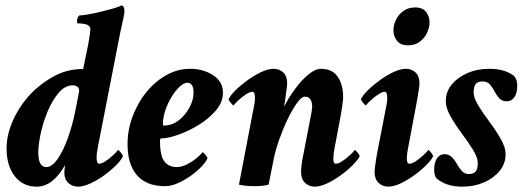

<svg xmlns="http://www.w3.org/2000/svg" viewBox="-20 -699 1989 727"><path d="M119.1 7.8Q66.4 7.8 35.6 -32.2Q4.9 -72.3 4.9 -136.7Q4.9 -185.5 26.4 -236.8Q47.9 -288.1 85 -331.1Q122.1 -374 176.3 -405.8Q230.5 -437.5 290 -437.5H294.9L313.5 -528.3Q318.4 -554.7 320.3 -569.8Q322.3 -585 322.3 -588.9Q322.3 -610.4 274.4 -610.4Q271.5 -610.4 271.5 -618.2Q271.5 -631.8 280.3 -640.6Q292 -640.6 314 -644.5Q335.9 -648.4 360.8 -654.3Q385.7 -660.2 407.7 -666.5Q429.7 -672.9 441.4 -678.7Q451.2 -674.8 451.2 -657.2Q451.2 -649.4 447.8 -632.8Q444.3 -616.2 440.4 -599.1Q436.5 -582 434.6 -572.3L351.6 -147.5Q347.7 -127.9 346.7 -119.1Q345.7 -110.4 345.7 -102.5Q345.7 -79.1 355.5 -79.1Q365.2 -79.1 379.9 -88.9Q394.5 -98.6 408.2 -111.3Q421.9 -124 426.8 -130.9Q429.7 -130.9 437.5 -121.1Q445.3 -111.3 445.3 -107.4Q440.4 -94.7 421.4 -75.2Q402.3 -55.7 376.5 -36.6Q350.6 -17.6 323.2 -4.9Q295.9 7.8 275.4 7.8Q253.9 7.8 238.8 -6.3Q223.6 -20.5 223.6 -44.9Q223.6 -49.8 224.6 -60.1Q225.6 -70.3 226.6 -74.2Q179.7 7.8 119.1 7.8ZM155.3 -66.4Q176.8 -66.4 198.2 -97.2Q219.7 -127.9 237.3 -177.2Q254.9 -226.6 265.6 -281.2L279.3 -351.6Q281.2 -364.3 273.4 -370.1Q265.6 -376 255.9 -376Q226.6 -376 202.6 -348.1Q178.7 -320.3 161.1 -278.8Q143.6 -237.3 134.3 -194.3Q125 -151.4 125 -121.1Q125 -66.4 155.3 -66.4Z M604.5 5.9Q534.2 5.9 498.5 -35.6Q462.9 -77.1 462.9 -153.3Q462.9 -224.6 496.1 -290Q528.3 -356.4 583.5 -397.5Q638.7 -438.5 699.2 -438.5Q750 -438.5 787.1 -414.1Q824.2 -389.6 824.2 -347.7Q824.2 -312.5 797.9 -281.2Q771.5 -250 732.4 -226.1Q693.4 -202.1 654.3 -188.5Q615.2 -174.8 589.8 -174.8Q585.9 -174.8 585.9 -165Q585.9 -107.4 603 -86.9Q620.1 -66.4 648.4 -66.4Q668 -66.4 688 -76.7Q708 -86.9 724.1 -100.1Q740.2 -113.3 747.1 -123Q749 -123 757.3 -113.3Q765.6 -103.5 765.6 -99.6Q759.8 -85.9 742.7 -67.9Q725.6 -49.8 702.1 -33.2Q678.7 -16.6 653.3 -5.4Q627.9 5.9 604.5 5.9ZM600.6 -223.6Q631.8 -223.6 657.2 -243.7Q682.6 -263.7 697.8 -292.5Q712.9 -321.3 712.9 -347.7Q712.9 -385.7 689.5 -385.7Q676.8 -385.7 660.6 -371.1Q644.5 -356.4 629.9 -332.5Q615.2 -308.6 606 -281.2Q596.7 -253.9 596.7 -227.5Q596.7 -223.6 600.6 -223.6Z M1171.9 7.8Q1150.4 7.8 1135.3 -6.3Q1120.1 -20.5 1120.1 -47.9Q1120.1 -61.5 1122.6 -80.1Q1125 -98.6 1129.9 -120.1L1152.3 -236.3Q1157.2 -260.7 1159.7 -274.9Q1162.1 -289.1 1162.1 -293Q1162.1 -333 1133.8 -333Q1122.1 -333 1105 -309.6Q1087.9 -286.1 1070.3 -250Q1052.7 -213.9 1038.6 -174.3Q1024.4 -134.8 1017.6 -102.5L997.1 0Q978.5 5.9 942.4 5.9Q908.2 5.9 884.8 0L943.4 -305.7Q944.3 -310.5 944.8 -315.9Q945.3 -321.3 945.3 -328.1Q945.3 -351.6 935.5 -351.6Q926.8 -351.6 911.6 -341.8Q896.5 -332 883.3 -319.8Q870.1 -307.6 864.3 -299.8Q862.3 -299.8 854 -309.6Q845.7 -319.3 845.7 -323.2Q851.6 -336.9 870.6 -356Q889.6 -375 915.5 -394Q941.4 -413.1 968.3 -425.8Q995.1 -438.5 1015.6 -438.5Q1038.1 -438.5 1052.7 -424.3Q1067.4 -410.2 1067.4 -382.8Q1067.4 -377 1065.4 -361.3Q1063.5 -345.7 1059.6 -320.3Q1059.6 -319.3 1055.7 -294.9Q1073.2 -330.1 1097.7 -362.8Q1122.1 -395.5 1147.9 -417Q1173.8 -438.5 1195.3 -438.5Q1238.3 -438.5 1258.8 -408.2Q1279.3 -377.9 1279.3 -332Q1279.3 -320.3 1275.4 -293.9Q1271.5 -267.6 1263.7 -227.5Q1253.9 -174.8 1249 -149.9Q1244.1 -125 1243.2 -115.2Q1242.2 -105.5 1242.2 -96.7Q1242.2 -79.1 1252 -79.1Q1261.7 -79.1 1276.4 -88.9Q1291 -98.6 1304.7 -111.3Q1318.4 -124 1323.2 -130.9Q1326.2 -130.9 1334 -121.1Q1341.8 -111.3 1341.8 -107.4Q1335.9 -94.7 1316.9 -75.2Q1297.9 -55.7 1272 -36.6Q1246.1 -17.6 1219.2 -4.9Q1192.4 7.8 1171.9 7.8Z M1524.4 -527.3Q1497.1 -527.3 1483.4 -544.4Q1469.7 -561.5 1469.7 -584Q1469.7 -604.5 1479.5 -624.5Q1489.3 -644.5 1507.8 -657.7Q1526.4 -670.9 1551.8 -670.9Q1580.1 -670.9 1593.3 -653.8Q1606.4 -636.7 1606.4 -614.3Q1606.4 -594.7 1596.7 -574.2Q1586.9 -553.7 1568.8 -540.5Q1550.8 -527.3 1524.4 -527.3ZM1516.6 -438.5Q1539.1 -438.5 1553.7 -424.3Q1568.4 -410.2 1568.4 -382.8Q1568.4 -376 1565.9 -360.4Q1563.5 -344.7 1561 -330.6Q1558.6 -316.4 1557.6 -310.5L1542 -227.5Q1532.2 -174.8 1527.3 -149.9Q1522.5 -125 1521.5 -115.2Q1520.5 -105.5 1520.5 -96.7Q1520.5 -79.1 1530.3 -79.1Q1540 -79.1 1554.7 -88.9Q1569.3 -98.6 1583 -111.3Q1596.7 -124 1601.6 -130.9Q1604.5 -130.9 1612.3 -121.1Q1620.1 -111.3 1620.1 -107.4Q1614.3 -94.7 1595.2 -75.2Q1576.2 -55.7 1550.3 -36.6Q1524.4 -17.6 1497.6 -4.9Q1470.7 7.8 1450.2 7.8Q1428.7 7.8 1413.6 -6.3Q1398.4 -20.5 1398.4 -47.9Q1398.4 -55.7 1400.4 -70.8Q1402.3 -85.9 1404.8 -100.6Q1407.2 -115.2 1408.2 -120.1L1444.3 -305.7Q1445.3 -310.5 1445.8 -315.9Q1446.3 -321.3 1446.3 -328.1Q1446.3 -351.6 1436.5 -351.6Q1427.7 -351.6 1412.6 -341.8Q1397.5 -332 1384.3 -319.8Q1371.1 -307.6 1365.2 -299.8Q1363.3 -299.8 1355 -309.6Q1346.7 -319.3 1346.7 -323.2Q1352.5 -336.9 1371.6 -356Q1390.6 -375 1416.5 -394Q1442.4 -413.1 1469.2 -425.8Q1496.1 -438.5 1516.6 -438.5Z M1730.5 7.8Q1669.9 7.8 1632.8 -23.4Q1624 -34.2 1624 -56.6Q1624 -84 1634.8 -99.6Q1645.5 -115.2 1663.1 -115.2Q1679.7 -115.2 1690.9 -104Q1702.1 -92.8 1710.4 -77.6Q1718.8 -62.5 1729 -51.3Q1739.3 -40 1754.9 -40Q1773.4 -40 1781.2 -49.8Q1789.1 -59.6 1789.1 -82Q1789.1 -102.5 1771 -131.8Q1752.9 -161.1 1728.5 -193.8Q1704.1 -226.6 1686 -258.3Q1668 -290 1668 -315.4Q1668 -351.6 1690.4 -378.9Q1712.9 -406.2 1750 -422.4Q1787.1 -438.5 1832 -438.5Q1893.6 -438.5 1927.7 -410.2Q1938.5 -396.5 1938.5 -374Q1938.5 -346.7 1927.7 -331.1Q1917 -315.4 1899.4 -315.4Q1880.9 -315.4 1870.6 -326.7Q1860.4 -337.9 1852.5 -353Q1844.7 -368.2 1835 -379.4Q1825.2 -390.6 1807.6 -390.6Q1789.1 -390.6 1781.2 -380.9Q1773.4 -371.1 1773.4 -348.6Q1773.4 -328.1 1791.5 -298.8Q1809.6 -269.5 1834 -236.8Q1858.4 -204.1 1876.5 -172.4Q1894.5 -140.6 1894.5 -115.2Q1894.5 -80.1 1872.1 -52.2Q1849.6 -24.4 1812.5 -8.3Q1775.4 7.8 1730.5 7.8Z"/></svg>

Font: Crimson Text
Style: Bold Italic
Weight: 700
Italic angle: -11°
Designer: Sebastian Kosch
Foundry: Sebastian Kosch
Version: Version 1.100; ttfautohint (v1.8.4)